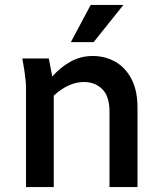

<svg xmlns="http://www.w3.org/2000/svg" viewBox="-20 -755 655 775"><path d="M70 -519H177L191 -446Q223 -483 264.5 -506Q306 -529 354 -529Q404 -529 445 -506Q486 -483 510.5 -436.5Q535 -390 535 -320V0H422V-304Q422 -366 393 -395Q364 -424 319 -424Q287 -424 256 -409.5Q225 -395 197 -369V0H85V-395Q85 -416 83 -433.5Q81 -451 78 -473ZM266 -585 346 -735H478L358 -585Z"/></svg>

Font: Radio Canada Medium
Style: Regular
Weight: 500
Designer: Charles Daoud, Etienne Aubert Bonn, Alexandre Saumier Demers, Jacques Le Bailly
Foundry: Radio-Canada
Version: Version 2.104; ttfautohint (v1.8.4.7-5d5b);gftools[0.9.28.de